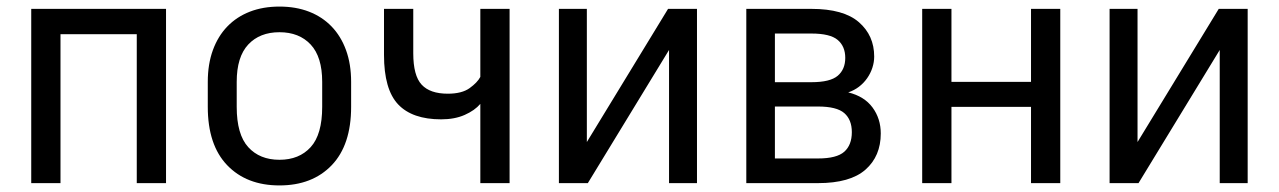

<svg xmlns="http://www.w3.org/2000/svg" viewBox="-20 -557 3890 584"><path d="M75 -530H485V0H396V-453H164V0H75Z M830 7Q730 7 671 -54.5Q612 -116 612 -232V-308Q612 -362 627.5 -404.5Q643 -447 671.5 -476.5Q700 -506 740 -521.5Q780 -537 830 -537Q880 -537 920 -521.5Q960 -506 988.5 -476.5Q1017 -447 1032.5 -404.5Q1048 -362 1048 -308V-232Q1048 -116 989 -54.5Q930 7 830 7ZM830 -71Q890 -71 925 -109.5Q960 -148 960 -232V-308Q960 -384 925 -421.5Q890 -459 830 -459Q770 -459 735 -421.5Q700 -384 700 -308V-232Q700 -148 735 -109.5Q770 -71 830 -71Z M1441 -241Q1424 -221 1393.5 -207.5Q1363 -194 1322 -194Q1234 -194 1191 -239.5Q1148 -285 1148 -390V-530H1237V-395Q1237 -327 1262.5 -299.5Q1288 -272 1342 -272Q1385 -272 1408.5 -289Q1432 -306 1441 -323V-530H1530V0H1441Z M1680 -530H1765V-125L2012 -530H2100V0H2015V-405L1768 0H1680Z M2250 -530H2448Q2546 -530 2592.5 -489.5Q2639 -449 2639 -385Q2639 -368 2633.5 -351Q2628 -334 2617.5 -319Q2607 -304 2592.5 -293Q2578 -282 2560 -276Q2609 -264 2634 -230Q2659 -196 2659 -151Q2659 -82 2612.5 -41Q2566 0 2468 0H2250ZM2468 -75Q2525 -75 2548 -95.5Q2571 -116 2571 -155Q2571 -193 2548 -213Q2525 -233 2468 -233H2337V-75ZM2448 -307Q2505 -307 2528 -326.5Q2551 -346 2551 -381Q2551 -416 2528 -435.5Q2505 -455 2448 -455H2337V-307Z M2785 -530H2874V-308H3116V-530H3205V0H3116V-232H2874V0H2785Z M3355 -530H3440V-125L3687 -530H3775V0H3690V-405L3443 0H3355Z"/></svg>

Font: Golos UI
Style: Regular
Weight: 400
Designer: A.Korolkova, Vitaly Kuzmin
Foundry: ParaType Ltd
Version: Version 2.000